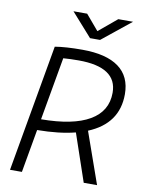

<svg xmlns="http://www.w3.org/2000/svg" viewBox="-97 -965 779 1032"><g transform="rotate(10 293.0 -449.0)"><path d="M30.8 0 152.8 -693.4Q210.4 -703.1 301.8 -703.1Q433.1 -703.1 500.7 -653.6Q568.4 -604 568.4 -506.8Q568.4 -346.2 407.2 -279.8L505.9 0H433.1L344.7 -259.3Q257.3 -236.8 137.2 -235.8L95.7 0ZM147.9 -296.4Q322.3 -297.4 412.1 -349.9Q502 -402.3 502 -503.4Q502 -643.1 292.5 -643.1Q246.6 -643.1 208.5 -640.1ZM331.5 -771.5 218.8 -898.4H293.5L363.8 -815.4L463.4 -898.4H543.9L386.2 -771.5Z"/></g></svg>

Font: Cascadia Code PL Light
Style: Italic
Weight: 300
Italic angle: -10°
Monospace: yes
Designer: Aaron Bell
Foundry: Saja Typeworks
Version: Version 2404.023; ttfautohint (v1.8.4)